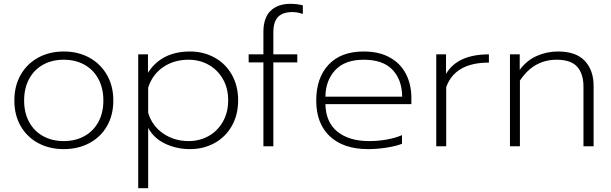

<svg xmlns="http://www.w3.org/2000/svg" viewBox="-20 -764 3191 1003"><path d="M55 -239Q55 -315 88 -373Q121 -431 179.5 -463Q238 -495 313 -495Q388 -495 446.5 -463Q505 -431 538.5 -373Q572 -315 572 -239Q572 -163 539 -105.5Q506 -48 447 -16.5Q388 15 313 15Q238 15 179.5 -16.5Q121 -48 88 -105.5Q55 -163 55 -239ZM520 -239Q520 -303 494 -351.5Q468 -400 421 -426Q374 -452 313 -452Q252 -452 205 -426Q158 -400 132 -351.5Q106 -303 106 -239Q106 -175 132 -127Q158 -79 205 -53Q252 -27 313 -27Q374 -27 421 -53Q468 -79 494 -127Q520 -175 520 -239Z M702 -480H753V-384Q824 -495 973 -495Q1043 -495 1100.5 -463.5Q1158 -432 1191 -374Q1224 -316 1224 -240Q1224 -164 1191 -106Q1158 -48 1100.5 -16.5Q1043 15 973 15Q903 15 843.5 -13Q784 -41 754 -96V219H702ZM1172 -240Q1172 -303 1144.5 -351Q1117 -399 1070 -425.5Q1023 -452 965 -452Q889 -452 832.5 -413.5Q776 -375 754 -306V-175Q774 -107 832 -67Q890 -27 965 -27Q1023 -27 1070 -53.5Q1117 -80 1144.5 -128.5Q1172 -177 1172 -240Z M1356 -438H1279V-480H1356V-597Q1356 -671 1393.5 -707.5Q1431 -744 1497 -744Q1532 -744 1562 -736V-691Q1534 -701 1508 -701Q1457 -701 1432.5 -675.5Q1408 -650 1408 -596V-480H1533V-438H1408V0H1356Z M1632 -239Q1632 -357 1696.5 -426Q1761 -495 1880 -495Q1960 -495 2016 -464Q2072 -433 2100.5 -378Q2129 -323 2129 -253V-220H1680Q1682 -125 1743 -76Q1804 -27 1908 -27Q1955 -27 2000 -35Q2045 -43 2080 -58V-13Q2051 -1 2000.5 7Q1950 15 1904 15Q1775 15 1703.5 -51.5Q1632 -118 1632 -239ZM2081 -259Q2080 -348 2030 -400Q1980 -452 1880 -452Q1782 -452 1731.5 -398Q1681 -344 1680 -259Z M2259 -480H2310V-378Q2370 -480 2534 -480V-437Q2357 -437 2311 -309V0H2259Z M2644 -480H2695V-399Q2732 -449 2784.5 -472Q2837 -495 2895 -495Q2989 -495 3035 -446Q3081 -397 3081 -315V0H3028V-311Q3028 -379 2995 -415.5Q2962 -452 2888 -452Q2768 -452 2696 -343V0H2644Z"/></svg>

Font: Prompt ExtraLight
Style: Regular
Weight: 275
Designer: Katatrad Team
Foundry: CadsonDemak
Version: Version 1.001